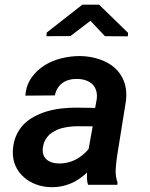

<svg xmlns="http://www.w3.org/2000/svg" viewBox="-20 -773 627 803"><path d="M348.1 0H470.7L471.7 -8.8Q461.9 -36.6 463.9 -65.9Q465.8 -95.2 470.2 -123.5L507.3 -354.5Q511.7 -399.4 498.3 -433.3Q484.9 -467.3 458.5 -490.7Q431.6 -513.2 395 -525.4Q358.4 -537.6 316.9 -538.6Q278.3 -539.1 238.5 -529.5Q198.7 -520 166 -499.5Q133.3 -479 111.3 -447.5Q89.4 -416 85.9 -373L209.5 -374Q212.9 -391.1 221.2 -404.3Q229.5 -417.5 241.2 -425.8Q253.9 -435.1 269.8 -439.2Q285.6 -443.4 304.2 -442.9Q324.2 -442.4 340.3 -436.5Q356.4 -430.7 367.2 -419.9Q377.9 -408.7 382.6 -392.8Q387.2 -377 384.3 -356.4L377.9 -321.8L296.9 -322.8Q267.1 -322.8 236.6 -319.3Q206.1 -315.9 177.7 -307.6Q148.9 -299.3 123.5 -285.6Q98.1 -272 78.6 -252.4Q59.6 -232.4 47.6 -205.6Q35.6 -178.7 33.7 -143.6Q32.2 -108.4 44.4 -80.3Q56.6 -52.2 79.1 -32.7Q101.1 -12.7 130.9 -1.7Q160.6 9.3 193.8 9.8Q222.7 10.3 248.8 3.4Q274.9 -3.4 297.9 -16.6Q310.1 -23.9 321.5 -32.5Q333 -41 343.8 -51.3Q343.3 -38.1 343.8 -25.6Q344.2 -13.2 348.1 0ZM225.1 -89.4Q209.5 -89.4 196.5 -93.8Q183.6 -98.1 174.8 -106Q165.5 -114.3 161.4 -126.5Q157.2 -138.7 159.2 -154.8Q161.1 -169.4 166 -180.7Q170.9 -191.9 178.2 -200.7Q186 -210.9 196.8 -217.8Q207.5 -224.6 219.2 -230.5Q238.8 -238.3 261 -241.7Q283.2 -245.1 304.2 -245.1L367.7 -244.6L350.6 -149.9Q340.3 -137.2 328.1 -127Q315.9 -116.7 302.7 -108.9Q285.2 -99.1 265.4 -94Q245.6 -88.9 225.1 -89.4ZM515.6 -635.7 394.5 -753.4H324.2L175.3 -636.7L174.3 -621.6L274.4 -622.1L358.4 -686L418.9 -621.6L514.6 -621.1Z"/></svg>

Font: Roboto Mono SemiBold
Style: Italic
Weight: 600
Italic angle: -10°
Monospace: yes
Designer: Google
Version: Version 3.000